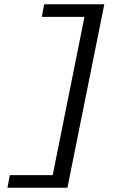

<svg xmlns="http://www.w3.org/2000/svg" viewBox="-20 -728 640 900"><path d="M15 152 26 93H227L376 -649H176L187 -708H469L296 152Z"/></svg>

Font: Source Code Pro Semibold
Style: Italic
Weight: 600
Italic angle: -11°
Monospace: yes
Designer: Paul D. Hunt, Teo Tuominen
Foundry: Adobe Systems Incorporated
Version: Version 1.050;PS 1.000;hotconv 16.6.51;makeotf.lib2.5.65220